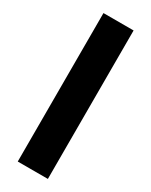

<svg xmlns="http://www.w3.org/2000/svg" viewBox="-186 -742 618 784"><g transform="rotate(30 123.0 -350.0)"><path d="M52 0V-700H194V0Z"/></g></svg>

Font: Tektur SemiBold
Style: Regular
Weight: 600
Designer: Adam Jagosz
Foundry: Adam Jagosz
Version: Version 1.005;gftools[0.9.30]